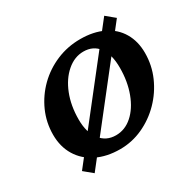

<svg xmlns="http://www.w3.org/2000/svg" viewBox="-150 -779 989 983"><g transform="rotate(-30 345.0 -287.0)"><path d="M314.5 8.8Q235.4 8.8 176.3 -20.5Q117.2 -49.8 85 -103Q52.7 -156.2 52.7 -226.6Q52.7 -298.8 81.5 -363.3Q110.4 -427.7 160.6 -477.1Q210.9 -526.4 276.9 -554.2Q342.8 -582 417 -582Q495.1 -582 552.2 -554.2Q609.4 -526.4 639.6 -475.1Q669.9 -423.8 669.9 -355.5Q669.9 -282.2 641.1 -216.8Q612.3 -151.4 562.5 -100.6Q512.7 -49.8 448.7 -20.5Q384.8 8.8 314.5 8.8ZM331.1 -63.5Q384.8 -63.5 427.7 -101.6Q470.7 -139.6 495.6 -206.1Q520.5 -272.5 520.5 -353.5Q520.5 -433.6 488.8 -476.1Q457 -518.6 399.4 -518.6Q346.7 -518.6 301.8 -480Q256.8 -441.4 231 -376Q205.1 -310.5 205.1 -228.5Q205.1 -152.3 239.3 -107.9Q273.4 -63.5 331.1 -63.5ZM138.7 49.8 87.9 7.8 584 -624 634.8 -582Z"/></g></svg>

Font: Crimson Pro
Style: Bold Italic
Weight: 700
Italic angle: -12°
Designer: Jacques Le Bailly
Foundry: Baron von Fonthausen
Version: Version 1.003